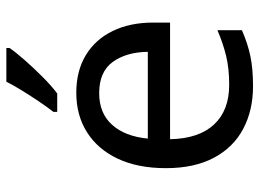

<svg xmlns="http://www.w3.org/2000/svg" viewBox="-126 -680 816 604"><g transform="rotate(-90 282.0 -378.0)"><path d="M292 -546Q361 -546 410.5 -516Q460 -486 486.5 -431.5Q513 -377 513 -304V-251H146Q148 -160 192.5 -112.5Q237 -65 317 -65Q368 -65 407.5 -74.5Q447 -84 489 -102V-25Q448 -7 408 1.5Q368 10 313 10Q237 10 178.5 -21Q120 -52 87.5 -113.5Q55 -175 55 -264Q55 -352 84.5 -415Q114 -478 167.5 -512Q221 -546 292 -546ZM291 -474Q228 -474 191.5 -433.5Q155 -393 148 -321H421Q420 -389 389 -431.5Q358 -474 291 -474ZM433 -756Q421 -738 396 -709.5Q371 -681 342.5 -652.5Q314 -624 290 -606H232V-618Q247 -637 264.5 -663Q282 -689 299 -716.5Q316 -744 327 -766H433Z"/></g></svg>

Font: Noto Sans Batak
Style: Regular
Weight: 400
Designer: Monotype Design Team
Foundry: Monotype Imaging Inc.
Version: Version 2.002; ttfautohint (v1.8.4.7-5d5b)